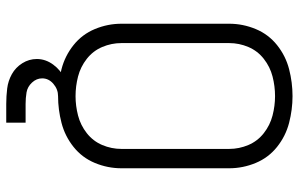

<svg xmlns="http://www.w3.org/2000/svg" viewBox="-191 -592 957 615"><g transform="rotate(90 287.5 -284.5)"><path d="M313 174Q288 174 263.5 171Q239 168 217.5 156Q196 144 182.5 122.5Q169 101 169 76Q169 48 187 23.5Q205 -1 232 -13Q259 -25 287 -25L288 8Q266 8 248.5 23Q231 38 231 59Q231 77 244.5 91.5Q258 106 276 109Q294 112 313 112H373V174ZM288 8Q244 8 201.5 -3Q159 -14 124.5 -41.5Q90 -69 73 -110Q56 -151 56 -195V-540Q56 -584 73 -625Q90 -666 124.5 -693.5Q159 -721 201.5 -732Q244 -743 288 -743Q331 -743 373.5 -732Q416 -721 450.5 -693.5Q485 -666 502 -625Q519 -584 519 -540V-195Q519 -151 502 -110Q485 -69 450.5 -41.5Q416 -14 373.5 -3Q331 8 288 8ZM288 -48Q319 -48 350 -56Q381 -64 406.5 -84Q432 -104 444.5 -133.5Q457 -163 457 -195V-540Q457 -572 444.5 -601.5Q432 -631 406.5 -651Q381 -671 350 -679Q319 -687 288 -687Q256 -687 225 -679Q194 -671 168.5 -651Q143 -631 130.5 -601.5Q118 -572 118 -540V-195Q118 -163 130.5 -133.5Q143 -104 168.5 -84Q194 -64 225 -56Q256 -48 288 -48Z"/></g></svg>

Font: Jozsika Light
Style: Regular
Weight: 300
Monospace: yes
Designer: Belleve Invis
Foundry: Belleve Invis
Version: 2.1.0